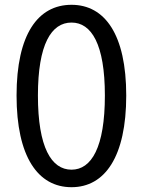

<svg xmlns="http://www.w3.org/2000/svg" viewBox="-20 -767 595 800"><path d="M278 13C417 13 506 -114 506 -369C506 -623 417 -747 278 -747C138 -747 49 -624 49 -369C49 -114 138 13 278 13ZM278 -60C194 -60 138 -153 138 -369C138 -583 194 -673 278 -673C361 -673 417 -583 417 -369C417 -153 361 -60 278 -60Z"/></svg>

Font: Source Han Sans KR Regular
Style: Regular
Weight: 400
Designer: Ryoko NISHIZUKA (kana & ideographs); Paul D. Hunt (Latin, Greek & Cyrillic); Wenlong ZHANG (bopomofo); Sandoll Communica
Foundry: Adobe Systems Incorporated
Version: Version 1.004;PS 1.004;hotconv 1.0.82;makeotf.lib2.5.63406